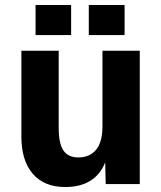

<svg xmlns="http://www.w3.org/2000/svg" viewBox="-20 -740 647 772"><path d="M242 12Q158 12 112 -41Q66 -94 66 -191V-536H216V-226Q216 -163 235 -135Q254 -107 295 -107Q341 -107 366.5 -138Q392 -169 392 -233V-536H542V0H405L403 -87Q363 12 242 12ZM123 -599V-720H266V-599ZM337 -599V-720H481V-599Z"/></svg>

Font: Geist
Style: Bold
Weight: 400
Designer: Basement.studio, Andrés Briganti, Mateo Zaragoza
Foundry: Basement.studio, Vercel, Andrés Briganti, Guido Ferreyra, Mateo Zaragoza
Version: Version 1.401